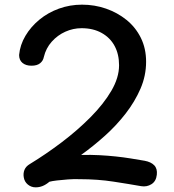

<svg xmlns="http://www.w3.org/2000/svg" viewBox="-20 -789 746 824"><path d="M62 -553Q66 -596 89 -635Q112 -674 149 -704.5Q186 -735 233 -752Q280 -769 332 -769Q386 -769 435 -752Q484 -735 523 -703.5Q562 -672 584.5 -626.5Q607 -581 607 -524Q607 -464 583 -408.5Q559 -353 519.5 -302Q480 -251 430.5 -206.5Q381 -162 328 -124Q370 -125 407 -123Q444 -121 477 -117.5Q510 -114 541 -109Q572 -104 601 -99Q628 -94 642 -79.5Q656 -65 653 -39Q650 -11 630 1.5Q610 14 586 10Q535 1 467 -9.5Q399 -20 322 -20Q298 -21 271.5 -19Q245 -17 224 -14.5Q203 -12 192 -9Q178 3 163.5 9Q149 15 133 15Q114 15 99.5 3Q85 -9 82 -28Q79 -45 85 -60Q91 -75 108 -85Q177 -127 245 -178.5Q313 -230 369 -286.5Q425 -343 458 -399.5Q491 -456 491 -509Q491 -556 472 -591.5Q453 -627 416.5 -647.5Q380 -668 330 -668Q294 -668 260.5 -653Q227 -638 202 -610Q177 -582 168 -544Q165 -528 152 -517.5Q139 -507 115 -507Q91 -507 76.5 -519Q62 -531 62 -553Z"/></svg>

Font: Playpen Sans Medium
Style: Regular
Weight: 500
Designer: Laura Meseguer, Veronika Burian, José Scaglione
Foundry: TypeTogether
Version: Version 1.001